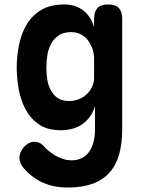

<svg xmlns="http://www.w3.org/2000/svg" viewBox="-20 -580 640 861"><path d="M406 -105Q399 -80 385.5 -60Q372 -40 352.5 -25.5Q333 -11 308 -3.5Q283 4 253 4Q193 4 155 -22Q117 -48 95 -89Q73 -130 64 -179.5Q55 -229 55 -276Q55 -325 64.5 -375Q74 -425 97.5 -466.5Q121 -508 162.5 -534Q204 -560 269 -560Q319 -560 353.5 -533Q388 -506 402 -458V-494Q402 -527 416.5 -543.5Q431 -560 465 -560Q499 -560 513.5 -543.5Q528 -527 528 -494V0Q528 64 514 113Q500 162 470 195Q440 228 394 244.5Q348 261 284 261Q221 261 171.5 238.5Q122 216 86 174Q77 163 72 151.5Q67 140 67 127Q67 115 72.5 102.5Q78 90 87 79.5Q96 69 108 62.5Q120 56 135 56Q145 56 154.5 59.5Q164 63 172 71Q183 84 197.5 96Q212 108 228 117.5Q244 127 263 133Q282 139 302 139Q323 139 342.5 131Q362 123 376 105.5Q390 88 398 62Q406 36 406 0ZM290 -127Q314 -127 334.5 -135.5Q355 -144 370 -158.5Q385 -173 393.5 -192Q402 -211 402 -232V-315Q402 -338 395 -359.5Q388 -381 375 -398.5Q362 -416 342.5 -426Q323 -436 299 -436Q265 -436 243.5 -421.5Q222 -407 209.5 -384Q197 -361 192.5 -333Q188 -305 188 -277Q188 -250 192 -223.5Q196 -197 208 -175Q220 -153 239.5 -140Q259 -127 290 -127Z"/></svg>

Font: Maple Mono NL
Style: Bold
Weight: 700
Monospace: yes
Designer: subframe7536
Version: Version 7.000